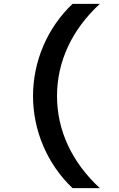

<svg xmlns="http://www.w3.org/2000/svg" viewBox="-20 -810 620 1000"><path d="M358 170H500C354 35 277 -131 277 -310C277 -489 354 -655 500 -790H358C227 -666 152 -491 152 -310C152 -129 227 46 358 170Z"/></svg>

Font: CommitMono-dimboump
Style: Bold
Weight: 700
Monospace: yes
Designer: Eigil Nikolajsen
Foundry: Eigil Nikolajsen
Version: Version 1.143